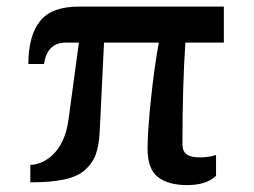

<svg xmlns="http://www.w3.org/2000/svg" viewBox="-20 -548 761 575"><path d="M540.5 6.3C579.1 6.3 607.9 -2.9 627 -21.5V-84C613.3 -79.1 597.2 -76.7 578.6 -76.7C545.9 -76.7 526.4 -85.4 526.4 -116.2C526.4 -232.9 529.3 -334.5 535.2 -420.4H650.4V-528.3H216.8C161.6 -528.3 122.6 -513.7 99.6 -484.4C76.7 -455.6 64.9 -412.6 64.9 -356.4H111.8C118.2 -398.9 139.6 -419.9 175.8 -420.4H216.3L185.1 -189.5C171.4 -84 105.5 -54.2 70.8 -54.2V-2C154.3 -2 206.1 -12.7 235.8 -40C251 -54.2 261.7 -69.8 267.6 -87.9C273.9 -106 277.3 -128.9 278.8 -157.7L291.5 -420.4H455.6C446.8 -373 439 -316.9 432.1 -251.5C425.3 -186 421.9 -136.7 421.9 -103C421.9 -62.5 432.1 -33.7 453.1 -17.6C474.1 -1.5 502.9 6.3 540.5 6.3Z"/></svg>

Font: Ride
Style: Bold
Weight: 700
Version: Version 3.000